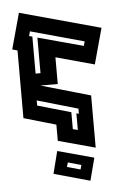

<svg xmlns="http://www.w3.org/2000/svg" viewBox="-52 -642 502 780"><g transform="rotate(-5 199.5 -251.5)"><path d="M318 -244V-31L167 -72V-138L36 -176V-452L15 -458L55 -604L384 -514L344 -368L187 -411V-302H116ZM121 -352V-497L306 -447L311 -465L93 -525L88 -506L101 -503V-352ZM252 -177 262 -174V-195L96 -243V-222L232 -183V-114L252 -109ZM285 101 138 60 161 -31 309 9ZM195 37 249 52 254 34 200 19Z"/></g></svg>

Font: Blaka Hollow
Style: Regular
Weight: 400
Designer: Mohamed Gaber
Foundry: Kief Type Foundry
Version: Version 1.003; ttfautohint (v1.8.4.7-5d5b)